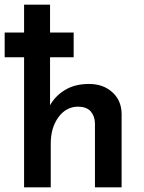

<svg xmlns="http://www.w3.org/2000/svg" viewBox="-26 -801 617 821"><path d="M77 0V-781H188V-332L187 -349Q209 -390 251.5 -416Q294 -442 355 -442Q415 -442 454 -407Q493 -372 494 -315V0H380V-274Q379 -305 362 -324.5Q345 -344 309 -345Q257 -345 224 -300Q191 -255 191 -187V0ZM-6 -662H289V-556H-6Z"/></svg>

Font: Reem Kufi Fun Medium
Style: Regular
Weight: 500
Designer: Khaled Hosny
Version: Version 1.005